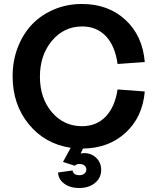

<svg xmlns="http://www.w3.org/2000/svg" viewBox="-20 -736 806 972"><path d="M380.9 215.8Q335 215.8 305.2 193.8Q275.4 171.9 273.9 137.2L347.2 127Q351.6 150.9 381.8 150.9Q397.5 150.9 407.2 142.8Q417 134.8 417 122.1Q417 109.4 407.5 101.8Q397.9 94.2 382.8 94.2Q366.2 94.2 358.9 103L298.8 84L337.9 12.2Q207.5 -7.3 125.7 -107.2Q43.9 -207 43.9 -350.1Q43.9 -428.7 70.3 -496.8Q96.7 -564.9 142.8 -613Q189 -661.1 254.2 -688.5Q319.3 -715.8 395 -715.8Q528.3 -715.8 615.2 -635.3Q702.1 -554.7 712.9 -421.9L575.2 -412.1Q563 -502.9 516.4 -552.5Q469.7 -602.1 396 -602.1Q303.7 -602.1 242.9 -529.5Q182.1 -457 182.1 -348.1Q182.1 -239.3 242.4 -168.2Q302.7 -97.2 395 -97.2Q468.3 -97.2 514.9 -145.5Q561.5 -193.8 575.2 -283.2L712.9 -272.9Q702.1 -143.6 616.2 -64.5Q530.3 14.6 399.9 16.1L388.2 41Q399.9 39.1 405.8 39.1Q442.4 39.1 467.3 63.2Q492.2 87.4 492.2 124Q492.2 164.6 460.9 190.2Q429.7 215.8 380.9 215.8Z"/></svg>

Font: Uncut Sans
Style: Bold
Weight: 700
Designer: Kasper Nordkvist
Foundry: UNCUT.wtf
Version: Version 1.304;Glyphs 3.2 (3246)